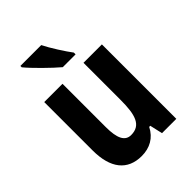

<svg xmlns="http://www.w3.org/2000/svg" viewBox="-222 -969 996 996"><g transform="rotate(-45 276.5 -471.0)"><path d="M262 -859H109V-849C138 -813 220 -732 260 -699H354V-712C329 -745 283 -816 262 -859ZM487 -639H352V-367C352 -259 335 -199 262 -199C217 -199 198 -240 198 -321V-639H64V-284C64 -153 120 -83 224 -83C283 -83 331 -109 358 -163H366L382 -93H487Z"/></g></svg>

Font: Noto Sans Kannada UI Condensed
Style: Bold
Weight: 700
Width: 3
Designer: Jelle Bosma - Monotype Design Team
Foundry: Monotype Imaging Inc.
Version: Version 2.005